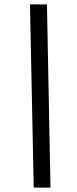

<svg xmlns="http://www.w3.org/2000/svg" viewBox="-20 -740 349 871"><path d="M116 -720H193L209 111H133Z"/></svg>

Font: Fixel Italic Variable Display Thin
Style: Italic
Weight: 100
Italic angle: -10°
Designer: AlfaBravo + MacPaw
Foundry: Kyrylo Tkachov, Marchela Mozhyna, Serhii Makarenko, Maria Weinstein, Zakhar Kryvoshyya
Version: Version 1.210;Glyphs 3.2 (3217)